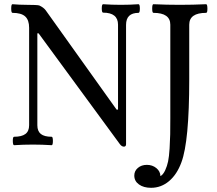

<svg xmlns="http://www.w3.org/2000/svg" viewBox="-20 -686 1028 911"><path d="M548.8 -2 163.1 -527.8H157.2V-91.8Q157.2 -63.5 173.8 -50.3Q190.4 -37.1 225.1 -37.1Q231 -37.1 231 -17.1Q231 2.9 225.1 2.9Q180.7 0 136.2 0Q89.8 0 46.9 2.9Q41 2.9 40.8 -17.1Q40.5 -37.1 46.9 -37.1Q83 -37.1 100.6 -50.3Q118.2 -63.5 118.2 -91.8V-554.2Q118.2 -590.8 99.6 -607.9Q81.1 -625 39.1 -625Q33.2 -625 33.2 -645.5Q33.2 -666 39.1 -666Q73.2 -663.1 106 -663.1Q154.8 -663.1 166 -660.2Q186.5 -650.9 196.8 -637.2L533.2 -166H540V-568.8Q540 -626 469.2 -626Q462.9 -626 462.9 -646Q462.9 -666 469.2 -666Q510.7 -663.1 553.2 -663.1Q596.7 -663.1 637.2 -666Q643.6 -666 643.6 -645.5Q643.6 -625 637.2 -625Q578.1 -625 578.1 -567.9V-2Q578.1 9.8 567.9 9.8Q557.6 9.8 548.8 -2ZM696.8 205.1Q661.6 205.1 639.4 189.2Q617.2 173.3 617.2 147Q617.2 125 634.3 110.6Q651.4 96.2 676.8 96.2Q703.1 96.2 721.9 111.6Q740.7 127 741.2 149.9Q754.4 142.1 763.7 122.1Q772.9 102.1 777.6 79.8Q782.2 57.6 784.7 18.3Q787.1 -21 787.6 -48.8Q788.1 -76.7 788.1 -126V-568.8Q788.1 -625 708 -625Q702.1 -625 702.1 -645.5Q702.1 -666 708 -666Q771 -663.1 833 -663.1Q895 -663.1 958 -666Q963.9 -666 964.1 -645.5Q964.4 -625 958 -625Q877.9 -625 877.9 -568.8V-309.1Q877.9 -15.1 840.8 84Q819.8 141.6 782.2 173.3Q744.6 205.1 696.8 205.1Z"/></svg>

Font: Junicode SmCond Medium
Style: Regular
Weight: 500
Width: 4
Designer: Peter S. Baker
Version: Version 2.206